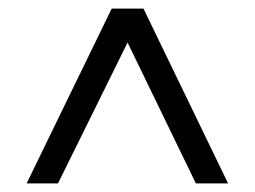

<svg xmlns="http://www.w3.org/2000/svg" viewBox="-20 -730 593 447"><path d="M42 -303 240 -710H314L511 -303H436L277 -631L115 -303Z"/></svg>

Font: Raleway Medium Alt1
Style: Regular
Weight: 500
Designer: Matt McInerney, Pablo Impallari, Rodrigo Fuenzalida
Foundry: Matt McInerney, Pablo Impallari, Rodrigo Fuenzalida
Version: Version 3.000g; ttfautohint (v1.5) -l 8 -r 28 -G 28 -x 14 -D